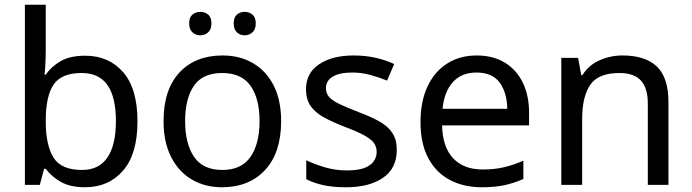

<svg xmlns="http://www.w3.org/2000/svg" viewBox="-20 -780 2921 810"><path d="M173 -575Q173 -541 171.5 -511.5Q170 -482 168 -465H173Q196 -499 236 -522Q276 -545 339 -545Q439 -545 499.5 -475.5Q560 -406 560 -268Q560 -130 499 -60Q438 10 339 10Q276 10 236 -13Q196 -36 173 -68H166L148 0H85V-760H173ZM324 -472Q239 -472 206 -423Q173 -374 173 -271V-267Q173 -168 205.5 -115.5Q238 -63 326 -63Q398 -63 433.5 -116Q469 -169 469 -269Q469 -370 433.5 -421Q398 -472 324 -472Z M1166 -269Q1166 -136 1098.5 -63Q1031 10 916 10Q845 10 789.5 -22.5Q734 -55 702 -117.5Q670 -180 670 -269Q670 -402 737 -474Q804 -546 919 -546Q992 -546 1047.5 -513.5Q1103 -481 1134.5 -419.5Q1166 -358 1166 -269ZM761 -269Q761 -174 798.5 -118.5Q836 -63 918 -63Q999 -63 1037 -118.5Q1075 -174 1075 -269Q1075 -364 1037 -418Q999 -472 917 -472Q835 -472 798 -418Q761 -364 761 -269ZM778 -681Q778 -707 792 -718.5Q806 -730 825 -730Q844 -730 858 -718.5Q872 -707 872 -681Q872 -656 858 -643.5Q844 -631 825 -631Q806 -631 792 -643.5Q778 -656 778 -681ZM966 -681Q966 -707 979.5 -718.5Q993 -730 1012 -730Q1031 -730 1045 -718.5Q1059 -707 1059 -681Q1059 -656 1045 -643.5Q1031 -631 1012 -631Q993 -631 979.5 -643.5Q966 -656 966 -681Z M1654 -148Q1654 -70 1596 -30Q1538 10 1440 10Q1384 10 1343.5 1Q1303 -8 1272 -24V-104Q1304 -88 1349.5 -74.5Q1395 -61 1442 -61Q1509 -61 1539 -82.5Q1569 -104 1569 -140Q1569 -160 1558 -176Q1547 -192 1518.5 -208Q1490 -224 1437 -244Q1385 -264 1348 -284Q1311 -304 1291 -332Q1271 -360 1271 -404Q1271 -472 1326.5 -509Q1382 -546 1472 -546Q1521 -546 1563.5 -536.5Q1606 -527 1643 -510L1613 -440Q1579 -454 1542 -464Q1505 -474 1466 -474Q1412 -474 1383.5 -456.5Q1355 -439 1355 -409Q1355 -387 1368 -371.5Q1381 -356 1411.5 -341.5Q1442 -327 1493 -307Q1544 -288 1580 -268Q1616 -248 1635 -219.5Q1654 -191 1654 -148Z M1991 -546Q2060 -546 2109.5 -516Q2159 -486 2185.5 -431.5Q2212 -377 2212 -304V-251H1845Q1847 -160 1891.5 -112.5Q1936 -65 2016 -65Q2067 -65 2106.5 -74.5Q2146 -84 2188 -102V-25Q2147 -7 2107 1.5Q2067 10 2012 10Q1936 10 1877.5 -21Q1819 -52 1786.5 -113.5Q1754 -175 1754 -264Q1754 -352 1783.5 -415Q1813 -478 1866.5 -512Q1920 -546 1991 -546ZM1990 -474Q1927 -474 1890.5 -433.5Q1854 -393 1847 -321H2120Q2119 -389 2088 -431.5Q2057 -474 1990 -474Z M2606 -546Q2702 -546 2751 -499.5Q2800 -453 2800 -349V0H2713V-343Q2713 -408 2684 -440Q2655 -472 2593 -472Q2504 -472 2470 -422Q2436 -372 2436 -278V0H2348V-536H2419L2432 -463H2437Q2463 -505 2509 -525.5Q2555 -546 2606 -546Z"/></svg>

Font: Noto Sans Bamum
Style: Regular
Weight: 400
Designer: Monotype Design Team
Foundry: Monotype Imaging Inc.
Version: Version 2.001